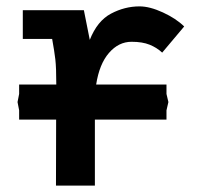

<svg xmlns="http://www.w3.org/2000/svg" viewBox="-20 -582 640 602"><path d="M156 -207H40V-236L35 -262L40 -287.5V-317H156.5Q156.5 -370 153.5 -395.8Q150.5 -421.5 143.5 -460H51.5V-550H243L261.5 -457Q285 -516.5 328 -539.2Q371 -562 417.5 -562Q449.5 -562 490.8 -543Q532 -524 557.5 -499L488.5 -417Q472 -432.5 449.2 -441.8Q426.5 -451 392.5 -451Q352 -451 321.8 -416.2Q291.5 -381.5 281.5 -317H502V-287.5L508 -262L502 -236V-207H277.5V0H155.5Z"/></svg>

Font: JuliaMono
Style: Bold
Weight: 700
Monospace: yes
Designer: cormullion
Foundry: corm
Version: Version 0.055; ttfautohint (v1.8.4)